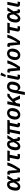

<svg xmlns="http://www.w3.org/2000/svg" viewBox="3417 -4262 1045 7919"><g transform="rotate(-90 3939.5 -302.5)"><path d="M586 -99 567 0H499Q459 0 435 -24Q411 -48 412 -92V-159H409Q383 -109 358.5 -76Q334 -43 308.5 -23.5Q283 -4 255.5 4Q228 12 198 12Q147 12 111 -8.5Q75 -29 56 -70.5Q37 -112 37 -174Q37 -205 40 -233.5Q43 -262 48 -288Q63 -362 96 -417.5Q129 -473 177.5 -503.5Q226 -534 285 -534Q336 -534 369.5 -516.5Q403 -499 421.5 -461.5Q440 -424 444 -364H448L487 -447L526 -522H661L497 -263L527 -99ZM223 -90Q238 -90 254 -98Q270 -106 288 -128Q306 -150 329 -190L370 -262L360 -332Q351 -390 334 -411.5Q317 -433 290 -433Q254 -433 224.5 -401.5Q195 -370 181 -304L167 -232Q163 -215 162 -201.5Q161 -188 161 -171Q161 -128 178 -109Q195 -90 223 -90Z M933 0H789L745 -423H687L707 -522H775Q814 -522 835.5 -503.5Q857 -485 859 -450L872 -308L880 -111H886Q953 -220 999.5 -318.5Q1046 -417 1076 -522H1204Q1180 -443 1143 -358Q1106 -273 1053.5 -183.5Q1001 -94 933 0Z M1537 0H1437Q1384 0 1357 -23Q1330 -46 1330 -88Q1330 -95 1331 -105.5Q1332 -116 1334 -126L1393 -423H1250L1269 -522H1694L1674 -423H1515L1450 -99H1556Z M2251 -99 2232 0H2164Q2124 0 2100 -24Q2076 -48 2077 -92V-159H2074Q2048 -109 2023.5 -76Q1999 -43 1973.5 -23.5Q1948 -4 1920.5 4Q1893 12 1863 12Q1812 12 1776 -8.5Q1740 -29 1721 -70.5Q1702 -112 1702 -174Q1702 -205 1705 -233.5Q1708 -262 1713 -288Q1728 -362 1761 -417.5Q1794 -473 1842.5 -503.5Q1891 -534 1950 -534Q2001 -534 2034.5 -516.5Q2068 -499 2086.5 -461.5Q2105 -424 2109 -364H2113L2152 -447L2191 -522H2326L2162 -263L2192 -99ZM1888 -90Q1903 -90 1919 -98Q1935 -106 1953 -128Q1971 -150 1994 -190L2035 -262L2025 -332Q2016 -390 1999 -411.5Q1982 -433 1955 -433Q1919 -433 1889.5 -401.5Q1860 -370 1846 -304L1832 -232Q1828 -215 1827 -201.5Q1826 -188 1826 -171Q1826 -128 1843 -109Q1860 -90 1888 -90Z M2820 0H2757Q2704 0 2677 -23Q2650 -46 2650 -88Q2650 -95 2651 -105.5Q2652 -116 2654 -126L2714 -423H2564L2479 0H2357L2442 -423H2358L2378 -522H2955L2935 -423H2836L2770 -99H2839Z M3171 12Q3109 12 3063.5 -13.5Q3018 -39 2993 -87.5Q2968 -136 2968 -205Q2968 -228 2970.5 -249Q2973 -270 2977 -290Q2992 -362 3028.5 -416.5Q3065 -471 3118.5 -502.5Q3172 -534 3238 -534Q3299 -534 3344.5 -509Q3390 -484 3415 -435.5Q3440 -387 3440 -317Q3440 -295 3438 -273.5Q3436 -252 3432 -232Q3418 -162 3381 -106.5Q3344 -51 3290.5 -19.5Q3237 12 3171 12ZM3177 -88Q3222 -88 3254 -121Q3286 -154 3298 -217L3316 -305Q3317 -312 3318.5 -321Q3320 -330 3320 -340Q3320 -368 3310 -389.5Q3300 -411 3280 -422.5Q3260 -434 3231 -434Q3187 -434 3155 -401.5Q3123 -369 3110 -306L3092 -217Q3091 -211 3090 -202Q3089 -193 3089 -182Q3089 -154 3099 -133Q3109 -112 3129 -100Q3149 -88 3177 -88Z M3823 0 3727 -223 3649 -154 3618 0H3496L3601 -522H3723L3675 -290H3682L3763 -377L3882 -489Q3903 -508 3923 -515Q3943 -522 3973 -522H4037L4016 -423H3958L3820 -299L3963 0Z M3981 200 4077 -281Q4103 -406 4168.5 -470Q4234 -534 4330 -534Q4395 -534 4439.5 -510.5Q4484 -487 4508 -440Q4532 -393 4532 -325Q4532 -299 4529 -273.5Q4526 -248 4521 -224Q4511 -175 4490.5 -131.5Q4470 -88 4441 -56Q4412 -24 4375.5 -6Q4339 12 4296 12Q4243 12 4207.5 -16Q4172 -44 4165 -89H4160L4103 200ZM4267 -88Q4319 -88 4347.5 -120Q4376 -152 4389 -215L4407 -302Q4408 -309 4409 -319Q4410 -329 4410 -341Q4410 -369 4400 -389.5Q4390 -410 4371 -422Q4352 -434 4323 -434Q4295 -434 4271 -419.5Q4247 -405 4230 -376.5Q4213 -348 4204 -306L4182 -196Q4176 -167 4182.5 -142.5Q4189 -118 4209.5 -103Q4230 -88 4267 -88Z M4827 -99 4808 0H4718Q4665 0 4638 -23Q4611 -46 4611 -88Q4611 -95 4612 -105.5Q4613 -116 4614 -126L4694 -522H4815L4730 -99ZM4906 -778 4804 -581 4726 -605 4796 -805Z M5142 0H4998L4954 -423H4896L4916 -522H4984Q5023 -522 5044.5 -503.5Q5066 -485 5068 -450L5081 -308L5089 -111H5095Q5162 -220 5208.5 -318.5Q5255 -417 5285 -522H5413Q5389 -443 5352 -358Q5315 -273 5262.5 -183.5Q5210 -94 5142 0Z M5625 12Q5563 12 5517.5 -13.5Q5472 -39 5447 -87.5Q5422 -136 5422 -205Q5422 -228 5424.5 -249Q5427 -270 5431 -290Q5446 -362 5482.5 -416.5Q5519 -471 5572.5 -502.5Q5626 -534 5692 -534Q5753 -534 5798.5 -509Q5844 -484 5869 -435.5Q5894 -387 5894 -317Q5894 -295 5892 -273.5Q5890 -252 5886 -232Q5872 -162 5835 -106.5Q5798 -51 5744.5 -19.5Q5691 12 5625 12ZM5631 -88Q5676 -88 5708 -121Q5740 -154 5752 -217L5770 -305Q5771 -312 5772.5 -321Q5774 -330 5774 -340Q5774 -368 5764 -389.5Q5754 -411 5734 -422.5Q5714 -434 5685 -434Q5641 -434 5609 -401.5Q5577 -369 5564 -306L5546 -217Q5545 -211 5544 -202Q5543 -193 5543 -182Q5543 -154 5553 -133Q5563 -112 5583 -100Q5603 -88 5631 -88Z M6203 0H6059L6015 -423H5957L5977 -522H6045Q6084 -522 6105.5 -503.5Q6127 -485 6129 -450L6142 -308L6150 -111H6156Q6223 -220 6269.5 -318.5Q6316 -417 6346 -522H6474Q6450 -443 6413 -358Q6376 -273 6323.5 -183.5Q6271 -94 6203 0Z M6807 0H6707Q6654 0 6627 -23Q6600 -46 6600 -88Q6600 -95 6601 -105.5Q6602 -116 6604 -126L6663 -423H6520L6539 -522H6964L6944 -423H6785L6720 -99H6826Z M7521 -99 7502 0H7434Q7394 0 7370 -24Q7346 -48 7347 -92V-159H7344Q7318 -109 7293.5 -76Q7269 -43 7243.5 -23.5Q7218 -4 7190.5 4Q7163 12 7133 12Q7082 12 7046 -8.5Q7010 -29 6991 -70.5Q6972 -112 6972 -174Q6972 -205 6975 -233.5Q6978 -262 6983 -288Q6998 -362 7031 -417.5Q7064 -473 7112.5 -503.5Q7161 -534 7220 -534Q7271 -534 7304.5 -516.5Q7338 -499 7356.5 -461.5Q7375 -424 7379 -364H7383L7422 -447L7461 -522H7596L7432 -263L7462 -99ZM7158 -90Q7173 -90 7189 -98Q7205 -106 7223 -128Q7241 -150 7264 -190L7305 -262L7295 -332Q7286 -390 7269 -411.5Q7252 -433 7225 -433Q7189 -433 7159.5 -401.5Q7130 -370 7116 -304L7102 -232Q7098 -215 7097 -201.5Q7096 -188 7096 -171Q7096 -128 7113 -109Q7130 -90 7158 -90Z M7836 -99 7817 0H7727Q7674 0 7647 -23Q7620 -46 7620 -88Q7620 -95 7621 -105.5Q7622 -116 7623 -126L7703 -522H7824L7739 -99Z"/></g></svg>

Font: IBM Plex Sans SemiBold
Style: Italic
Weight: 600
Italic angle: -11.31°
Designer: Mike Abbink, Paul van der Laan, Pieter van Rosmalen
Foundry: Bold Monday
Version: Version 3.201